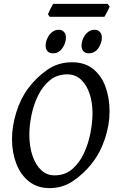

<svg xmlns="http://www.w3.org/2000/svg" viewBox="-20 -949 594 984"><path d="M541.5 -377.9Q541.5 -309.1 517.6 -237.3Q493.7 -165.5 449.7 -109.9Q408.2 -57.6 354.2 -21.2Q300.3 15.1 234.9 15.1Q171.4 15.1 128.2 -19.3Q85 -53.7 63.2 -111.1Q41.5 -168.5 41.5 -236.8Q41.5 -302.2 63.5 -373.3Q85.4 -444.3 125 -497.1Q166 -551.8 221.7 -590.8Q277.3 -629.9 349.1 -629.9Q415 -629.9 457.5 -595.5Q500 -561 520.8 -503.9Q541.5 -446.8 541.5 -377.9ZM454.1 -369.1Q454.1 -424.3 439 -469.2Q423.8 -514.2 395 -541Q366.2 -567.9 324.7 -567.9Q272.5 -567.9 235.6 -537.6Q198.7 -507.3 175.5 -460Q152.3 -412.6 141.4 -359.4Q130.4 -306.2 130.4 -259.8Q130.4 -199.2 146.2 -151.9Q162.1 -104.5 190.9 -77.4Q219.7 -50.3 259.3 -50.3Q312.5 -50.3 349.6 -81.8Q386.7 -113.3 409.9 -163.1Q433.1 -212.9 443.6 -267.8Q454.1 -322.8 454.1 -369.1ZM502 -756.8Q502 -728.5 483.9 -702.1Q465.8 -675.8 434.6 -675.8Q417 -675.8 407.5 -686.5Q397.9 -697.3 397.9 -714.8Q397.9 -732.9 406 -751.7Q414.1 -770.5 429.2 -783.4Q444.3 -796.4 464.4 -796.4Q482.4 -796.4 492.2 -785.2Q502 -773.9 502 -756.8ZM317.9 -756.8Q317.9 -728.5 299.8 -702.1Q281.7 -675.8 251 -675.8Q232.9 -675.8 223.4 -686.5Q213.9 -697.3 213.9 -714.8Q213.9 -732.9 222.2 -751.7Q230.5 -770.5 245.6 -783.4Q260.7 -796.4 280.8 -796.4Q298.3 -796.4 308.1 -785.2Q317.9 -773.9 317.9 -756.8ZM542 -916Q538.6 -905.3 529.1 -888.2Q519.5 -871.1 515.1 -862.8H234.9L225.6 -876Q229.5 -885.7 238 -902.6Q246.6 -919.4 252 -929.2H531.2Z"/></svg>

Font: Gentium Book Plus
Style: Italic
Weight: 400
Italic angle: -8°
Designer: Victor Gaultney, Annie Olsen, Iska Routamaa, Becca Hirsbrunner
Foundry: SIL International
Version: Version 6.101